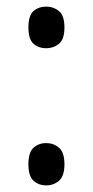

<svg xmlns="http://www.w3.org/2000/svg" viewBox="-20 -554 280 581"><path d="M120 -408Q97 -408 81.5 -421.5Q66 -435 66 -471Q66 -507 81.5 -520.5Q97 -534 120 -534Q142 -534 158.5 -520.5Q175 -507 175 -471Q175 -435 158.5 -421.5Q142 -408 120 -408ZM120 7Q97 7 81.5 -7Q66 -21 66 -57Q66 -93 81.5 -107Q97 -121 120 -121Q142 -121 158.5 -107Q175 -93 175 -57Q175 -21 158.5 -7Q142 7 120 7Z"/></svg>

Font: Noto Serif Condensed
Style: Regular
Weight: 400
Width: 3
Designer: Monotype Design Team
Foundry: Monotype Imaging Inc.
Version: Version 2.013; ttfautohint (v1.8.4.7-5d5b)